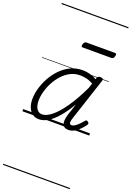

<svg xmlns="http://www.w3.org/2000/svg" viewBox="-265 -1097 1153 1683"><g transform="rotate(20 311.5 -255.0)"><path d="M158 17Q124 17 98.5 -1Q73 -19 59 -52.5Q45 -86 45 -131Q45 -177 59.5 -229.5Q74 -282 102 -333.5Q130 -385 170.5 -427Q211 -469 262.5 -494Q314 -519 377 -519Q408 -519 442.5 -510Q477 -501 507 -483L511 -498Q515 -508 522 -511.5Q529 -515 541 -515Q559 -515 564 -508Q569 -501 565 -489L435 -94Q428 -73 426.5 -59.5Q425 -46 430 -39Q435 -32 445 -32Q461 -32 478.5 -44Q496 -56 513 -73.5Q530 -91 544 -108Q550 -116 555.5 -116.5Q561 -117 569 -111Q579 -104 580 -97.5Q581 -91 577 -84Q565 -67 543.5 -43Q522 -19 494 -1.5Q466 16 434 16Q409 16 395.5 6.5Q382 -3 377 -20Q372 -37 374.5 -60Q377 -83 385 -109Q394 -135 403 -162Q412 -189 420 -216Q373 -136 327.5 -84Q282 -32 240 -7.5Q198 17 158 17ZM101 -136Q101 -106 109 -82.5Q117 -59 132.5 -46Q148 -33 171 -33Q210 -33 260 -73.5Q310 -114 365 -193.5Q420 -273 477 -392L491 -437Q455 -457 425 -463Q395 -469 368 -469Q319 -469 277.5 -447Q236 -425 203.5 -389Q171 -353 148 -309Q125 -265 113 -220Q101 -175 101 -136ZM308 -706Q295 -706 293 -712.5Q291 -719 294 -731Q298 -744 304 -751Q310 -758 322 -758H586Q598 -758 600.5 -751Q603 -744 599 -731Q596 -718 589.5 -712Q583 -706 572 -706ZM0 490H623V500H0ZM0 -20H623V0H0ZM0 -505H623V-500H0ZM0 -1010H623V-1000H0Z"/></g></svg>

Font: Playwrite US Trad Guides
Style: Regular
Weight: 400
Designer: Veronika Burian, José Scaglione
Foundry: TypeTogether
Version: Version 1.003